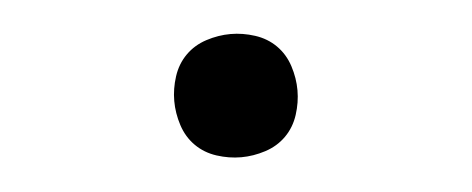

<svg xmlns="http://www.w3.org/2000/svg" viewBox="-28 -473 656 267"><g transform="rotate(-5 300.0 -340.0)"><path d="M300 -254Q283 -254 266 -259.5Q249 -265 237 -277Q225 -289 219.5 -306Q214 -323 214 -340Q214 -357 219.5 -374Q225 -391 237 -403Q249 -415 266 -420.5Q283 -426 300 -426Q317 -426 334 -420.5Q351 -415 363 -403Q375 -391 380.5 -374Q386 -357 386 -340Q386 -323 380.5 -306Q375 -289 363 -277Q351 -265 334 -259.5Q317 -254 300 -254Z"/></g></svg>

Font: Iosevka Slab Medium Extended
Style: Regular
Weight: 500
Width: 7
Monospace: yes
Designer: Belleve Invis
Foundry: Belleve Invis
Version: Version 11.1.1; ttfautohint (v1.8.3)